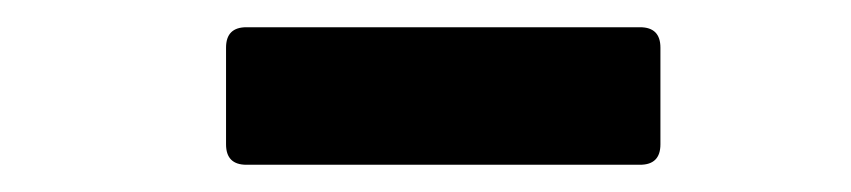

<svg xmlns="http://www.w3.org/2000/svg" viewBox="-20 -778 625 141"><path d="M161 -657H450C460 -657 465 -662 465 -672V-743C465 -753 460 -758 450 -758H161C151 -758 146 -753 146 -743V-672C146 -662 151 -657 161 -657Z"/></svg>

Font: OpenDyslexic3
Style: Regular
Weight: 400
Designer: Abelardo Gonzalez
Version: Version 3.001;PS 003.001;hotconv 1.0.88;makeotf.lib2.5.64775